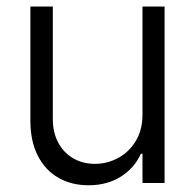

<svg xmlns="http://www.w3.org/2000/svg" viewBox="-20 -550 586 577"><path d="M408.2 -530.3H474.6V0H408.2V-87.9H403.3Q384.3 -45.4 343.3 -19.3Q302.2 6.8 246.1 6.8Q194.8 6.8 155.3 -15.9Q115.7 -38.6 93.5 -82.3Q71.3 -126 71.3 -187.5V-530.3H138.7V-192.4Q138.7 -152.3 154.8 -121.8Q170.9 -91.3 199.7 -74.5Q228.5 -57.6 265.6 -57.6Q301.8 -57.6 334.5 -75Q367.2 -92.3 387.7 -125.7Q408.2 -159.2 408.2 -205.1Z"/></svg>

Font: Pretendard Light
Style: Regular
Weight: 300
Designer: Base glyphs from Inter by Rasmus Andersson; Hangeul glyphs from Noto Sans CJK(Source Han Sans) by Jang Soo-young and Kan
Foundry: Kil Hyung-jin
Version: Version 1.309